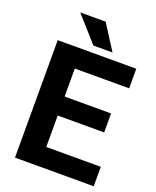

<svg xmlns="http://www.w3.org/2000/svg" viewBox="-163 -998 888 1092"><g transform="rotate(20 281.0 -451.5)"><path d="M491.2 -308.1H210V-117.7H540V0H63.5V-710.9H539.1V-592.3H210V-422.9H491.2ZM380.4 -751.5H264.6L129.9 -902.8H283.7Z"/></g></svg>

Font: RobotoInd
Style: Bold
Weight: 700
Designer: Google
Version: Version 2.001150; 2014